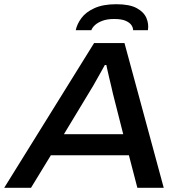

<svg xmlns="http://www.w3.org/2000/svg" viewBox="-46 -890 862 910"><path d="M-26 0 400 -686H544L730 0H605L565 -154H195L101 0ZM257 -254H538L489 -447Q486 -461 481.5 -480Q477 -499 472 -519.5Q467 -540 463.5 -556.5Q460 -573 458 -582H451Q439 -561 424.5 -534.5Q410 -508 396 -484Q382 -460 373 -446ZM313 -747Q319 -776 340 -804.5Q361 -833 402 -851.5Q443 -870 505 -870Q568 -870 602 -851.5Q636 -833 648 -804.5Q660 -776 655 -747H585Q585 -758 577.5 -770Q570 -782 550.5 -791Q531 -800 495 -800Q462 -800 439.5 -791.5Q417 -783 404 -771Q391 -759 387 -747Z"/></svg>

Font: Archivo SemiExpanded Medium
Style: Italic
Weight: 500
Width: 6
Italic angle: -10°
Designer: Hector Gatti
Foundry: Omnibus-Type
Version: Version 2.001